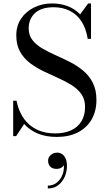

<svg xmlns="http://www.w3.org/2000/svg" viewBox="-20 -780 616 1114"><path d="M310 14.5Q245.5 14.5 198.5 -5.5Q151.5 -25.5 120 -60.5L73.5 10H56.5V-195.5H76Q84 -154.5 101.5 -120Q119 -85.5 146.8 -60Q174.5 -34.5 212.8 -20.2Q251 -6 301 -6Q354 -6 392.8 -24Q431.5 -42 452.5 -76.2Q473.5 -110.5 473.5 -160Q473.5 -204 452 -234.2Q430.5 -264.5 394.8 -286.8Q359 -309 316.5 -327.8Q274 -346.5 231.5 -367Q189 -387.5 153.2 -414.8Q117.5 -442 96 -480.8Q74.5 -519.5 74.5 -575Q74.5 -630.5 102.5 -672Q130.5 -713.5 177.8 -736.8Q225 -760 282 -760Q331.5 -760 373 -744.2Q414.5 -728.5 445 -696.5L491.5 -760H508V-554.5H489Q479 -617 451.5 -657.8Q424 -698.5 383 -718.2Q342 -738 291.5 -738Q220 -738 183.2 -704.2Q146.5 -670.5 146.5 -615Q146.5 -575.5 167.8 -548Q189 -520.5 224 -499.8Q259 -479 301 -460.5Q343 -442 385 -420.8Q427 -399.5 462 -370.5Q497 -341.5 518.2 -300.2Q539.5 -259 539.5 -200Q539.5 -135 511.5 -86.8Q483.5 -38.5 432 -12Q380.5 14.5 310 14.5ZM257.5 313.5V297Q288.5 297 311 278.5Q333.5 260 344 229.5Q354.5 199 349.5 164H355Q356 171 350.5 179.5Q345 188 334.2 194Q323.5 200 309.5 200Q283.5 200 271.2 186.2Q259 172.5 259 153Q259 139.5 266 128.8Q273 118 285.2 111.8Q297.5 105.5 312.5 105.5Q336 105.5 352.2 125.2Q368.5 145 368.5 183Q368.5 215 355.8 245Q343 275 318.2 294.2Q293.5 313.5 257.5 313.5Z"/></svg>

Font: Bodoni Moda SC
Style: Regular
Weight: 400
Designer: Owen Earl
Foundry: indestructible type
Version: Version 2.005